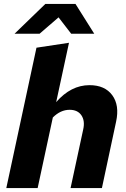

<svg xmlns="http://www.w3.org/2000/svg" viewBox="-20 -954 640 974"><path d="M12 0 165 -712 330 -737 265 -436Q340 -522 434 -522Q512 -522 549.5 -471Q587 -420 569 -337L497 0H338L402 -297Q412 -341 393 -369Q374 -397 333 -397Q287 -397 248 -358L171 0ZM54 -783 210 -934H363L458 -783H341L277 -866L181 -783Z"/></svg>

Font: Red Hat Mono
Style: Bold Italic
Weight: 700
Italic angle: -12°
Monospace: yes
Designer: Pentagram, MCKL
Foundry: Pentagram, MCKL
Version: Version 1.023; ttfautohint (v1.8.3)